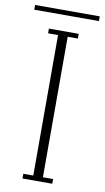

<svg xmlns="http://www.w3.org/2000/svg" viewBox="-138 -839 482 883"><g transform="rotate(10 103.0 -398.0)"><path d="M33.5 0V-22H80V-678H33.5V-700H172.5V-678H125V-22H172.5V0ZM-48 -774V-796H254V-774Z"/></g></svg>

Font: Imbue 50pt ExtraLight
Style: Regular
Weight: 200
Designer: Tyler Finck
Foundry: Etcetera Type Company
Version: Version 1.102; ttfautohint (v1.8.3)